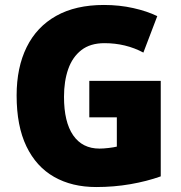

<svg xmlns="http://www.w3.org/2000/svg" viewBox="-20 -744 729 774"><path d="M340 -418H628V-33Q572 -13 505.5 -1.5Q439 10 368 10Q270 10 198 -31Q126 -72 86.5 -154Q47 -236 47 -359Q47 -472 87.5 -554Q128 -636 206.5 -680Q285 -724 399 -724Q461 -724 517 -711.5Q573 -699 614 -679L558 -532Q487 -570 401 -570Q344 -570 308 -542Q272 -514 255 -465.5Q238 -417 238 -354Q238 -252 275 -198.5Q312 -145 381 -145Q397 -145 418 -147.5Q439 -150 451 -153V-271H340Z"/></svg>

Font: Noto Sans Bengali SemiCondensed Black
Style: Regular
Weight: 900
Width: 4
Designer: Joana Ranito - Universal Thirst; Jelle Bosma - Monotype Design Team
Foundry: Universal Thirst ehf.
Version: Version 3.000; ttfautohint (v1.8.4.7-5d5b)